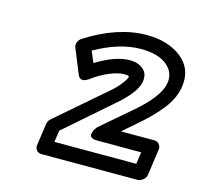

<svg xmlns="http://www.w3.org/2000/svg" viewBox="-77 -813 665 637"><g transform="rotate(15 255.5 -494.0)"><path d="M95.2 -283.2 106 -357.9Q107.4 -368.2 115.2 -376L293 -529.8Q303.7 -539.6 312.7 -551Q321.8 -562.5 325.7 -569.1Q329.6 -575.7 330.1 -578.1Q330.1 -578.6 330.3 -579.6Q330.6 -580.6 330.3 -581.1Q330.1 -581.5 329.3 -582.5Q328.6 -583.5 326.9 -584Q325.2 -584.5 321.5 -584.7Q317.9 -585 313 -585Q293.5 -585 263.9 -572.8Q234.4 -560.5 204.1 -538.1Q177.7 -520.5 168 -544.9L133.8 -628.9Q130.4 -637.7 134.3 -646.7Q138.2 -655.8 146 -661.1Q253.9 -730 353 -730Q426.8 -730 472.7 -693.6Q518.6 -657.2 509.8 -595.2Q503.9 -554.7 474.4 -516.6Q444.8 -478.5 396 -437L352.1 -398.9H466.8Q477.5 -398.9 483.9 -390.9Q490.2 -382.8 488.8 -374L476.1 -283.2Q474.6 -272.5 465.3 -265.1Q456.1 -257.8 446.8 -257.8H116.2Q105.5 -257.8 99.6 -265.9Q93.8 -273.9 95.2 -283.2ZM147.9 -308.1H429.2L435.1 -349.1H284.2Q270.5 -349.1 264.4 -353.5Q258.3 -357.9 259.3 -364.3Q260.3 -370.6 262.9 -377Q265.6 -383.3 269.5 -387.7L272.9 -392.1L367.2 -473.1Q453.1 -544.4 460 -595.2Q465.3 -631.3 435.3 -655.8Q405.3 -680.2 346.2 -680.2Q273.4 -680.2 189 -632.8L205.1 -594.2Q271.5 -634.8 320.8 -634.8Q348.1 -634.8 366 -620.1Q383.8 -605.5 379.9 -578.1Q375.5 -544.4 323.2 -496.1L153.8 -348.1Z"/></g></svg>

Font: Trueno Bold Outline
Style: Italic
Weight: 700
Width: 6
Designer: Julieta Ulanovsky
Foundry: Julieta Ulanovsky
Version: Version 3.001b | FøM Fix